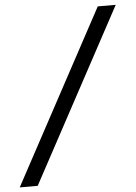

<svg xmlns="http://www.w3.org/2000/svg" viewBox="-107 -751 624 883"><g transform="rotate(-5 204.5 -309.0)"><path d="M-52 90 378 -708H461L31 90Z"/></g></svg>

Font: Atkinson Hyperlegible Next
Style: Italic
Weight: 400
Italic angle: -12°
Designer: Elliott Scott, Megan Eiswerth, Linus Boman, Theodore Petrosky, Letters from Sweden
Foundry: Applied Design Works, Letters from Sweden
Version: Version 2.001